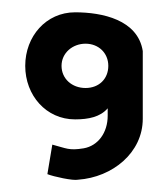

<svg xmlns="http://www.w3.org/2000/svg" viewBox="-20 -204 272 312"><path d="M80 -97C80 -118 98 -133 119 -133C140 -133 156 -118 156 -97C156 -76 141 -61 119 -61C97 -61 80 -76 80 -97ZM212 -121C204 -172 146 -184 102 -184C55 -184 21 -145 21 -97C21 -49 55 -10 102 -10C124 -10 143 -14 155 -28V-16C155 12 139 33 116 37C92 41 88 37 65 31L57 79C67 83 99 90 107 88C163 84 212 44 212 -11Z"/></svg>

Font: Hussar Tani
Style: Dwa
Weight: 700
Foundry: Cannot Into Space Fonts
Version: Version 0.92